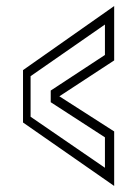

<svg xmlns="http://www.w3.org/2000/svg" viewBox="-20 -613 453 634"><path d="M357 1 56 -208.5V-381.5L357 -593V-413.5L176 -295L357 -179ZM326.5 -59V-159.5L147.5 -275.5V-314L326.5 -431.5V-532L81 -361.5V-227.5Z"/></svg>

Font: Tourney Light
Style: Regular
Weight: 300
Version: Version 1.015